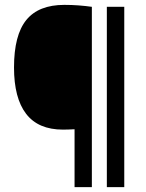

<svg xmlns="http://www.w3.org/2000/svg" viewBox="-20 -768 598 788"><path d="M286 0V-237.5Q273 -237 262.2 -236.5Q251.5 -236 238.5 -236Q137 -236 87.2 -300.8Q37.5 -365.5 37.5 -491Q37.5 -624 88 -686Q138.5 -748 244 -748Q274 -748 303.2 -745.8Q332.5 -743.5 357 -740V0ZM418.5 0V-740H490V0Z"/></svg>

Font: Encode Sans Condensed Medium
Style: Regular
Weight: 500
Width: 3
Designer: Multiple Designers
Foundry: Impallari Type
Version: Version 3.000; ttfautohint (v1.8.3) -l 8 -r 50 -G 200 -x 14 